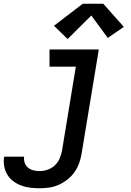

<svg xmlns="http://www.w3.org/2000/svg" viewBox="-81 -795 701 1028"><path d="M132 213Q106 213 81 210Q56 207 33 198.5Q10 190 -9.5 175.5Q-29 161 -41.5 140.5Q-54 120 -58.5 95Q-63 70 -59 45Q-59 45 -59 44.5Q-59 44 -58 44H48Q48 44 48 44Q48 44 48 44Q46 61 51.5 77Q57 93 69.5 103Q82 113 98.5 117Q115 121 132 121Q153 121 174.5 113.5Q196 106 212.5 90.5Q229 75 238 54Q247 33 251 12L325 -438H184V-530H448L356 27Q352 53 343 78Q334 103 318.5 125.5Q303 148 281 165.5Q259 183 234.5 194Q210 205 184 209Q158 213 132 213ZM281 -586 208 -657 362 -775H472L582 -651L496 -592L408 -712Z"/></svg>

Font: Iosevka Curly Slab SmBdExObl
Style: Regular
Weight: 600
Width: 7
Italic angle: -9°
Monospace: yes
Designer: Belleve Invis
Foundry: Belleve Invis
Version: Version 11.1.0; ttfautohint (v1.8.3)